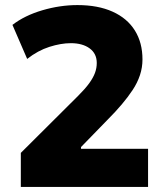

<svg xmlns="http://www.w3.org/2000/svg" viewBox="-20 -736 640 756"><path d="M62 0V-134L288 -359Q316 -387 331.5 -408.5Q347 -430 354 -449Q361 -468 361 -488Q361 -525 333 -545.5Q305 -566 259 -566Q220 -566 174.5 -551.5Q129 -537 87 -504L29 -638Q77 -675 146.5 -695.5Q216 -716 285 -716Q366 -716 423.5 -690Q481 -664 511 -616Q541 -568 541 -502Q541 -470 531 -440Q521 -410 502.5 -382Q484 -354 459.5 -325Q435 -296 405 -266L299 -157V-150H563V0Z"/></svg>

Font: Nunito Sans 6pt Black
Style: Regular
Weight: 900
Version: Version 3.101;gftools[0.9.27]